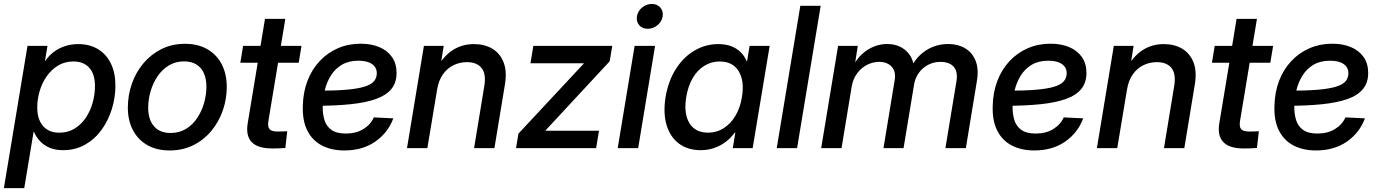

<svg xmlns="http://www.w3.org/2000/svg" viewBox="-36 -757 7046 981"><path d="M-16.1 204.1 104.5 -522.5H206.5L193.8 -445.8H195.3Q213.9 -473.1 239.5 -492.2Q265.1 -511.2 296.6 -521.5Q328.1 -531.7 363.8 -531.7Q422.4 -531.7 465.1 -505.6Q507.8 -479.5 530.8 -431.9Q553.7 -384.3 553.7 -319.3Q553.7 -258.8 535.6 -200.2Q517.6 -141.6 483.2 -94Q448.7 -46.4 399.2 -18.1Q349.6 10.3 286.1 10.3Q247.6 10.3 218.5 -1.7Q189.5 -13.7 169.2 -34.9Q148.9 -56.2 137.7 -83.5H135.7L87.9 204.1ZM267.1 -79.1Q311.5 -79.1 345.5 -100.1Q379.4 -121.1 402.6 -155.8Q425.8 -190.4 437.5 -232.7Q449.2 -274.9 449.2 -317.4Q449.2 -377.9 420.4 -410.4Q391.6 -442.9 339.4 -442.9Q294.9 -442.9 260.7 -422.1Q226.6 -401.4 202.6 -367.2Q178.7 -333 166.5 -291.3Q154.3 -249.5 154.3 -208Q154.3 -147.9 183.6 -113.5Q212.9 -79.1 267.1 -79.1Z M831.1 11.7Q764.6 11.7 716.8 -15.6Q668.9 -43 643.1 -92.3Q617.2 -141.6 617.2 -207Q617.2 -270.5 637.7 -329.1Q658.2 -387.7 696.8 -433.6Q735.4 -479.5 789.1 -506.3Q842.8 -533.2 909.2 -533.2Q975.6 -533.2 1023.4 -505.6Q1071.3 -478 1096.9 -428.5Q1122.6 -378.9 1122.6 -313Q1122.6 -250 1102.1 -191.7Q1081.5 -133.3 1043.2 -87.4Q1004.9 -41.5 951.2 -14.9Q897.5 11.7 831.1 11.7ZM835 -77.6Q880.4 -77.6 914.6 -98.6Q948.7 -119.6 971.9 -154.5Q995.1 -189.5 1006.8 -231.2Q1018.6 -272.9 1018.6 -314.5Q1018.6 -354 1005.6 -383.1Q992.7 -412.1 967.3 -427.7Q941.9 -443.4 904.8 -443.4Q860.8 -443.4 826.7 -422.6Q792.5 -401.9 769 -367.2Q745.6 -332.5 733.4 -290.5Q721.2 -248.5 721.2 -205.6Q721.2 -147 750.5 -112.3Q779.8 -77.6 835 -77.6Z M1504.4 -522.5 1490.2 -436.5H1191.9L1206.1 -522.5ZM1317.9 -660.6H1421.9L1335.4 -139.2Q1330.6 -109.4 1341.1 -97.2Q1351.6 -85 1382.3 -85Q1393.1 -85 1407.2 -85.4Q1421.4 -85.9 1431.6 -86.4L1421.9 -1Q1408.2 0.5 1389.9 1Q1371.6 1.5 1354.5 1.5Q1281.2 1.5 1250.2 -30.8Q1219.2 -63 1229.5 -126.5Z M1723.6 11.7Q1658.2 11.7 1609.6 -13.2Q1561 -38.1 1534.9 -88.6Q1508.8 -139.2 1511.2 -215.3Q1512.7 -286.1 1535.2 -344.5Q1557.6 -402.8 1597.7 -445.3Q1637.7 -487.8 1690.9 -510.7Q1744.1 -533.7 1806.2 -533.7Q1860.4 -533.7 1901.9 -516.4Q1943.4 -499 1966.8 -465.6Q1990.2 -432.1 1990.2 -384.3Q1990.2 -335 1963.9 -302.5Q1937.5 -270 1885 -251.2Q1832.5 -232.4 1754.2 -224.4Q1675.8 -216.3 1570.8 -216.3L1583.5 -293.5Q1674.3 -293.5 1733.6 -298.6Q1793 -303.7 1826.9 -314.5Q1860.8 -325.2 1875 -342.3Q1889.2 -359.4 1889.2 -382.8Q1889.2 -412.6 1865 -429.7Q1840.8 -446.8 1795.4 -446.8Q1745.6 -446.8 1710.9 -426.3Q1676.3 -405.8 1654.8 -371.3Q1633.3 -336.9 1623.3 -295.4Q1613.3 -253.9 1612.8 -211.4Q1612.3 -174.8 1621.8 -143.6Q1631.3 -112.3 1657.2 -93.5Q1683.1 -74.7 1731 -74.7Q1783.2 -74.7 1820.3 -97.4Q1857.4 -120.1 1874 -157.2L1973.6 -152.3Q1946.3 -78.6 1881.3 -33.4Q1816.4 11.7 1723.6 11.7Z M2197.3 -298.8 2147.5 0H2043.5L2129.9 -522.5H2231L2210.4 -393.1L2188.5 -396Q2225.1 -466.3 2274.2 -499Q2323.2 -531.7 2385.3 -531.7Q2440.4 -531.7 2480 -507.8Q2519.5 -483.9 2537.4 -437.5Q2555.2 -391.1 2543.5 -323.2L2490.2 0H2386.2L2438.5 -317.4Q2448.7 -378.9 2424.8 -409.2Q2400.9 -439.5 2349.6 -439.5Q2313 -439.5 2281 -423.8Q2249 -408.2 2227.1 -377.2Q2205.1 -346.2 2197.3 -298.8Z M2600.6 0 2612.8 -74.2 2945.8 -431.2 2946.3 -433.6H2674.3L2689 -522.5H3092.3L3079.1 -443.8L2752 -91.3L2751.5 -88.9H3024.4L3009.8 0Z M3120.1 0 3206.5 -522.5H3311L3224.6 0ZM3273.4 -609.9Q3245.6 -609.9 3230 -628.2Q3214.4 -646.5 3218.3 -673.3Q3222.7 -700.2 3244.6 -718.5Q3266.6 -736.8 3294.4 -736.8Q3321.8 -736.8 3337.9 -718.3Q3354 -699.7 3349.6 -673.3Q3345.7 -646.5 3323.2 -628.2Q3300.8 -609.9 3273.4 -609.9Z M3544.4 10.3Q3477.5 10.3 3432.6 -23.7Q3387.7 -57.6 3369.6 -118.7Q3351.6 -179.7 3364.7 -261.2Q3378.4 -342.8 3416.7 -403.6Q3455.1 -464.4 3511.5 -498Q3567.9 -531.7 3634.3 -531.7Q3671.4 -531.7 3700.2 -520.8Q3729 -509.8 3748.5 -490.2Q3768.1 -470.7 3778.8 -444.8H3781.2L3793.9 -522.5H3896.5L3809.6 0H3708L3721.2 -79.6H3718.3Q3698.2 -52.2 3671.9 -32.2Q3645.5 -12.2 3613.5 -1Q3581.5 10.3 3544.4 10.3ZM3581.1 -79.1Q3625.5 -79.1 3661.4 -101.8Q3697.3 -124.5 3721.7 -165.5Q3746.1 -206.5 3754.9 -261.2Q3764.2 -316.4 3753.4 -357.2Q3742.7 -397.9 3714.1 -420.4Q3685.5 -442.9 3641.1 -442.9Q3598.6 -442.9 3563.2 -421.1Q3527.8 -399.4 3503.9 -359.1Q3480 -318.8 3470.2 -261.2Q3460.9 -204.1 3471.7 -163.3Q3482.4 -122.6 3510.5 -100.8Q3538.6 -79.1 3581.1 -79.1Z M4157.2 -727.5 4036.6 0H3932.6L4053.2 -727.5Z M4159.7 0 4246.1 -522.5H4346.7L4329.1 -409.7L4318.8 -412.6Q4339.4 -453.6 4367.9 -480Q4396.5 -506.3 4429.7 -519.3Q4462.9 -532.2 4496.6 -532.2Q4538.1 -532.2 4568.6 -515.4Q4599.1 -498.5 4616.2 -469.7Q4633.3 -440.9 4634.3 -405.3L4619.6 -412.1Q4636.2 -448.2 4664.6 -475.3Q4692.9 -502.4 4729.7 -517.3Q4766.6 -532.2 4808.6 -532.2Q4857.9 -532.2 4894.8 -510.5Q4931.6 -488.8 4948.7 -446.5Q4965.8 -404.3 4955.1 -341.8L4898.9 0H4794.4L4850.6 -339.8Q4856.9 -377 4847.2 -399.2Q4837.4 -421.4 4816.9 -431.2Q4796.4 -440.9 4770 -440.9Q4734.4 -440.9 4705.6 -425.5Q4676.8 -410.2 4658.2 -384Q4639.6 -357.9 4634.3 -324.7L4580.6 0H4478L4535.2 -347.2Q4542.5 -391.6 4519.8 -416.3Q4497.1 -440.9 4456.1 -440.9Q4424.3 -440.9 4394.8 -426Q4365.2 -411.1 4343.8 -382.8Q4322.3 -354.5 4315.4 -313.5L4263.7 0Z M5248.5 11.7Q5183.1 11.7 5134.5 -13.2Q5085.9 -38.1 5059.8 -88.6Q5033.7 -139.2 5036.1 -215.3Q5037.6 -286.1 5060.1 -344.5Q5082.5 -402.8 5122.6 -445.3Q5162.6 -487.8 5215.8 -510.7Q5269 -533.7 5331.1 -533.7Q5385.3 -533.7 5426.8 -516.4Q5468.3 -499 5491.7 -465.6Q5515.1 -432.1 5515.1 -384.3Q5515.1 -335 5488.8 -302.5Q5462.4 -270 5409.9 -251.2Q5357.4 -232.4 5279.1 -224.4Q5200.7 -216.3 5095.7 -216.3L5108.4 -293.5Q5199.2 -293.5 5258.5 -298.6Q5317.9 -303.7 5351.8 -314.5Q5385.7 -325.2 5399.9 -342.3Q5414.1 -359.4 5414.1 -382.8Q5414.1 -412.6 5389.9 -429.7Q5365.7 -446.8 5320.3 -446.8Q5270.5 -446.8 5235.8 -426.3Q5201.2 -405.8 5179.7 -371.3Q5158.2 -336.9 5148.2 -295.4Q5138.2 -253.9 5137.7 -211.4Q5137.2 -174.8 5146.7 -143.6Q5156.2 -112.3 5182.1 -93.5Q5208 -74.7 5255.9 -74.7Q5308.1 -74.7 5345.2 -97.4Q5382.3 -120.1 5398.9 -157.2L5498.5 -152.3Q5471.2 -78.6 5406.2 -33.4Q5341.3 11.7 5248.5 11.7Z M5722.2 -298.8 5672.4 0H5568.4L5654.8 -522.5H5755.9L5735.4 -393.1L5713.4 -396Q5750 -466.3 5799.1 -499Q5848.1 -531.7 5910.2 -531.7Q5965.3 -531.7 6004.9 -507.8Q6044.4 -483.9 6062.3 -437.5Q6080.1 -391.1 6068.4 -323.2L6015.1 0H5911.1L5963.4 -317.4Q5973.6 -378.9 5949.7 -409.2Q5925.8 -439.5 5874.5 -439.5Q5837.9 -439.5 5805.9 -423.8Q5773.9 -408.2 5752 -377.2Q5730 -346.2 5722.2 -298.8Z M6468.8 -522.5 6454.6 -436.5H6156.2L6170.4 -522.5ZM6282.2 -660.6H6386.2L6299.8 -139.2Q6294.9 -109.4 6305.4 -97.2Q6315.9 -85 6346.7 -85Q6357.4 -85 6371.6 -85.4Q6385.7 -85.9 6396 -86.4L6386.2 -1Q6372.6 0.5 6354.2 1Q6335.9 1.5 6318.8 1.5Q6245.6 1.5 6214.6 -30.8Q6183.6 -63 6193.8 -126.5Z M6688 11.7Q6622.6 11.7 6574 -13.2Q6525.4 -38.1 6499.3 -88.6Q6473.1 -139.2 6475.6 -215.3Q6477.1 -286.1 6499.5 -344.5Q6522 -402.8 6562 -445.3Q6602.1 -487.8 6655.3 -510.7Q6708.5 -533.7 6770.5 -533.7Q6824.7 -533.7 6866.2 -516.4Q6907.7 -499 6931.2 -465.6Q6954.6 -432.1 6954.6 -384.3Q6954.6 -335 6928.2 -302.5Q6901.9 -270 6849.4 -251.2Q6796.9 -232.4 6718.5 -224.4Q6640.1 -216.3 6535.2 -216.3L6547.9 -293.5Q6638.7 -293.5 6698 -298.6Q6757.3 -303.7 6791.3 -314.5Q6825.2 -325.2 6839.4 -342.3Q6853.5 -359.4 6853.5 -382.8Q6853.5 -412.6 6829.3 -429.7Q6805.2 -446.8 6759.8 -446.8Q6710 -446.8 6675.3 -426.3Q6640.6 -405.8 6619.1 -371.3Q6597.7 -336.9 6587.6 -295.4Q6577.6 -253.9 6577.1 -211.4Q6576.7 -174.8 6586.2 -143.6Q6595.7 -112.3 6621.6 -93.5Q6647.5 -74.7 6695.3 -74.7Q6747.6 -74.7 6784.7 -97.4Q6821.8 -120.1 6838.4 -157.2L6938 -152.3Q6910.6 -78.6 6845.7 -33.4Q6780.8 11.7 6688 11.7Z"/></svg>

Font: Inter 28pt Medium
Style: Italic
Weight: 500
Italic angle: -9.3988°
Designer: Rasmus Andersson
Foundry: rsms
Version: Version 4.001;git-66647c0bb